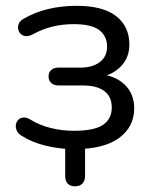

<svg xmlns="http://www.w3.org/2000/svg" viewBox="-20 -516 538 676"><path d="M244 140Q227 140 218.2 130.2Q209.5 120.5 209.5 103V-39.5H279.5V103Q279.5 120.5 270.2 130.2Q261 140 244 140ZM241.5 9Q190 9 141 -3Q92 -15 57 -37.5Q44.5 -45 39.5 -55.2Q34.5 -65.5 35.8 -75.8Q37 -86 43.8 -93.5Q50.5 -101 61.8 -102.2Q73 -103.5 87 -95Q119 -75 159.2 -65.2Q199.5 -55.5 240 -55.5Q312 -55.5 342.8 -76.5Q373.5 -97.5 373.5 -137.5Q373.5 -175.5 347.5 -195.2Q321.5 -215 273.5 -215H186.5Q170 -215 160.5 -223.8Q151 -232.5 151 -247Q151 -261.5 160.5 -269.8Q170 -278 186.5 -278H263.5Q306 -278 331.5 -297.5Q357 -317 357 -352Q357 -388.5 329.8 -409.8Q302.5 -431 239.5 -431Q200 -431 164.2 -422.2Q128.5 -413.5 95.5 -395Q77.5 -386 65 -389.8Q52.5 -393.5 46.8 -405Q41 -416.5 45 -429.5Q49 -442.5 64 -450.5Q104 -473.5 150.8 -484.5Q197.5 -495.5 250 -495.5Q342.5 -495.5 389 -459.2Q435.5 -423 435.5 -358.5Q435.5 -312 403.5 -280.2Q371.5 -248.5 319 -242.5V-255.5Q379.5 -253.5 416 -220.8Q452.5 -188 452.5 -134.5Q452.5 -69.5 399.2 -30.2Q346 9 241.5 9Z"/></svg>

Font: Nunito ExtraLight
Style: Regular
Weight: 200
Designer: Vernon Adams
Foundry: Vernon Adams
Version: Version 3.602;April 4, 2023;FontCreator 14.0.0.2856 64-bit